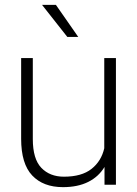

<svg xmlns="http://www.w3.org/2000/svg" viewBox="-20 -760 565 790"><path d="M153 -740H210L302 -608H257ZM457 0H410V-73Q386 -33 343 -11.5Q300 10 239 10Q158 10 112.5 -38Q67 -86 67 -189V-521H115V-188Q115 -106 150 -69.5Q185 -33 243 -33Q316 -33 356.5 -65Q397 -97 409 -150V-521H457Z"/></svg>

Font: Freesentation 2 ExtraLight
Style: Regular
Weight: 260
Designer: glyphs from Roboto by Christian Robertson / Hangul glyphs from Noto Sans CJK(Source Han Sans) by Jang Soo-young and Kang
Foundry: PT&
Version: Version 2.001